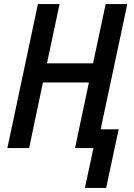

<svg xmlns="http://www.w3.org/2000/svg" viewBox="-20 -734 663 952"><path d="M400.9 197.8 443.4 0H352.1L420.9 -325.2H192.9L124.5 0H16.6L168 -713.9H275.4L212.9 -419.9H441.4L503.9 -713.9H611.3L479 -92.8H568.4L506.3 197.8Z"/></svg>

Font: Open Sans SemiCondensed SemiBold
Style: Italic
Weight: 600
Width: 4
Italic angle: -12°
Designer: Monotype Design Team
Foundry: Monotype Imaging Inc.
Version: Version 3.000